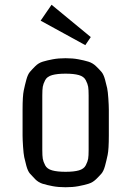

<svg xmlns="http://www.w3.org/2000/svg" viewBox="-20 -776 553 808"><path d="M75 -206V-314Q75 -372 80 -395.5Q85 -419 91 -441Q97 -463 106 -473.5Q115 -484 128.5 -497.5Q142 -511 160 -516.5Q178 -522 202 -526.5Q226 -531 256 -531Q286 -531 310 -526.5Q334 -522 352 -516.5Q370 -511 384 -497.5Q398 -484 407 -473.5Q416 -463 422 -441Q428 -419 431 -405Q434 -391 436 -361Q438 -331 438 -314Q438 -314 438 -206Q438 -148 433 -124Q428 -100 422 -78Q416 -56 407 -45.5Q398 -35 384 -21.5Q370 -8 352 -2.5Q334 3 310 7.5Q286 12 256 12Q226 12 202 7.5Q178 3 160 -2.5Q142 -8 128.5 -21.5Q115 -35 106 -45.5Q97 -56 91 -78Q85 -100 82 -114.5Q79 -129 77 -159Q75 -189 75 -206ZM353 -145V-374Q353 -399 351 -411Q349 -423 341 -438.5Q333 -454 312 -460Q291 -466 256 -466Q221 -466 199.5 -460Q178 -454 170 -438.5Q162 -423 160 -411Q158 -399 158 -374V-145Q158 -120 160 -108Q162 -96 170 -80.5Q178 -65 199.5 -59Q221 -53 256 -53Q291 -53 312 -59Q333 -65 341 -80.5Q349 -96 351 -108Q353 -120 353 -145ZM362 -620 339 -586 151 -689 197 -756Z"/></svg>

Font: Strait
Style: Regular
Weight: 400
Width: 3
Designer: Eduardo Rodriguez Tunni
Foundry: Eduardo Rodriguez Tunni
Version: Version 1.001